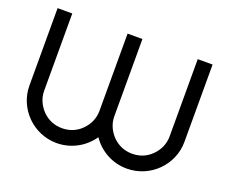

<svg xmlns="http://www.w3.org/2000/svg" viewBox="-115 -879 1247 1057"><g transform="rotate(20 509.0 -350.0)"><path d="M714 0C851 0 963 -111 963 -247V-700H876V-247C876 -203 858 -164 828 -134C799 -104 759 -87 714 -87C669 -87 630 -104 600 -134C571 -164 552 -203 552 -247V-700H465V-247C465 -203 447 -164 417 -134C388 -104 348 -87 303 -87C258 -87 219 -104 189 -134C160 -164 141 -203 141 -247V-700H55V-247C55 -111 167 0 303 0C388 0 464 -43 509 -109C554 -43 629 0 714 0Z"/></g></svg>

Font: Radis Sans
Style: Regular
Weight: 400
Designer: Gaël Goy
Foundry: Gaël Goy
Version: 1.0